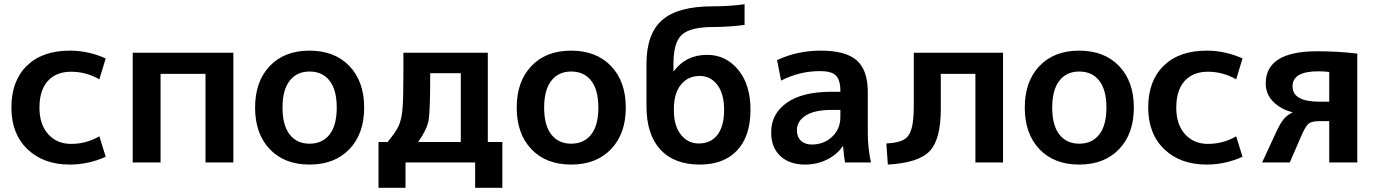

<svg xmlns="http://www.w3.org/2000/svg" viewBox="-20 -770 6522 910"><path d="M451 -124 481 -27Q399 10 311 10Q186 10 110 -63Q34 -136 34 -260Q34 -387 107.5 -458.5Q181 -530 311 -530Q399 -530 481 -493L451 -394Q388 -430 317 -430Q246 -430 206.5 -386Q167 -342 167 -260Q167 -180 208.5 -134Q250 -88 317 -88Q389 -88 451 -124Z M609 -520H1086V0H954V-420H741V0H609Z M1258.5 -457Q1328 -530 1447 -530Q1566 -530 1636 -457Q1706 -384 1706 -260Q1706 -136 1636 -63Q1566 10 1447 10Q1328 10 1258.5 -63Q1189 -136 1189 -260Q1189 -384 1258.5 -457ZM1447 -89Q1508 -89 1542 -132.5Q1576 -176 1576 -260Q1576 -344 1542 -387.5Q1508 -431 1447 -431Q1387 -431 1353 -387.5Q1319 -344 1319 -260Q1319 -176 1353 -132.5Q1387 -89 1447 -89Z M1962 -97H2164V-423H2019Q2019 -244 2011.5 -200.5Q2004 -157 1962 -97ZM1817 -97Q1857 -145 1870 -174.5Q1883 -204 1887.5 -251.5Q1892 -299 1892 -423V-520H2292V-97H2361V120H2232V0H1902V120H1774V-97Z M2498.5 -457Q2568 -530 2687 -530Q2806 -530 2876 -457Q2946 -384 2946 -260Q2946 -136 2876 -63Q2806 10 2687 10Q2568 10 2498.5 -63Q2429 -136 2429 -260Q2429 -384 2498.5 -457ZM2687 -89Q2748 -89 2782 -132.5Q2816 -176 2816 -260Q2816 -344 2782 -387.5Q2748 -431 2687 -431Q2627 -431 2593 -387.5Q2559 -344 2559 -260Q2559 -176 2593 -132.5Q2627 -89 2687 -89Z M3297 10Q3175 10 3109.5 -61.5Q3044 -133 3044 -267V-467Q3044 -610 3118.5 -675Q3193 -740 3357 -740Q3438 -740 3509 -750V-652Q3434 -642 3361 -642Q3252 -642 3212 -605.5Q3172 -569 3172 -470V-433H3174Q3231 -510 3332 -510Q3420 -510 3478.5 -439.5Q3537 -369 3537 -250Q3537 -125 3474 -57.5Q3411 10 3297 10ZM3412 -250Q3412 -325 3380 -367.5Q3348 -410 3296 -410Q3241 -410 3207.5 -369Q3174 -328 3174 -255V-245Q3174 -174 3207 -132Q3240 -90 3292 -90Q3349 -90 3380.5 -131Q3412 -172 3412 -250Z M3870 -530Q3989 -530 4041 -483.5Q4093 -437 4093 -333V-140Q4093 -69 4108 0H3985Q3979 -33 3976 -77H3974Q3946 -36 3898.5 -13Q3851 10 3795 10Q3722 10 3678.5 -30.5Q3635 -71 3635 -143Q3635 -230 3708.5 -282.5Q3782 -335 3920 -335H3963V-338Q3963 -391 3942 -412Q3921 -433 3867 -433Q3769 -433 3682 -388L3663 -485Q3758 -530 3870 -530ZM3757 -153Q3757 -121 3776 -103Q3795 -85 3828 -85Q3885 -85 3924 -122Q3963 -159 3963 -215V-249H3920Q3841 -249 3799 -222.5Q3757 -196 3757 -153Z M4734 0H4603V-420H4439V-253Q4439 -109 4386 -53.5Q4333 2 4188 10L4181 -90Q4237 -93 4263 -107.5Q4289 -122 4300 -159Q4311 -196 4311 -272V-520H4734Z M4906.5 -457Q4976 -530 5095 -530Q5214 -530 5284 -457Q5354 -384 5354 -260Q5354 -136 5284 -63Q5214 10 5095 10Q4976 10 4906.5 -63Q4837 -136 4837 -260Q4837 -384 4906.5 -457ZM5095 -89Q5156 -89 5190 -132.5Q5224 -176 5224 -260Q5224 -344 5190 -387.5Q5156 -431 5095 -431Q5035 -431 5001 -387.5Q4967 -344 4967 -260Q4967 -176 5001 -132.5Q5035 -89 5095 -89Z M5839 -124 5869 -27Q5787 10 5699 10Q5574 10 5498 -63Q5422 -136 5422 -260Q5422 -387 5495.5 -458.5Q5569 -530 5699 -530Q5787 -530 5869 -493L5839 -394Q5776 -430 5705 -430Q5634 -430 5594.5 -386Q5555 -342 5555 -260Q5555 -180 5596.5 -134Q5638 -88 5705 -88Q5777 -88 5839 -124Z M6106 -237V-238Q6050 -252 6014.5 -288Q5979 -324 5979 -374Q5979 -527 6222 -527Q6322 -527 6413 -516V0H6280V-196H6239Q6200 -196 6185.5 -186.5Q6171 -177 6153 -138L6093 0H5962L6029 -145Q6048 -186 6065 -206Q6082 -226 6106 -237ZM6280 -288V-429Q6255 -432 6228 -432Q6106 -432 6106 -361Q6106 -288 6234 -288Z"/></svg>

Font: M PLUS 1p
Style: Bold
Weight: 700
Version: Version 1.062